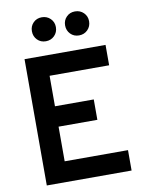

<svg xmlns="http://www.w3.org/2000/svg" viewBox="-97 -979 811 1048"><g transform="rotate(-10 308.0 -454.5)"><path d="M76 0V-700H525V-587H195V-418H410V-305H195V-113H546V0ZM208 -776Q179.5 -776 160.8 -795.2Q142 -814.5 142 -843Q142 -871 160.8 -890Q179.5 -909 208 -909Q236.5 -909 255.8 -890Q275 -871 275 -843Q275 -814.5 255.8 -795.2Q236.5 -776 208 -776ZM392 -776Q363.5 -776 344.8 -795.2Q326 -814.5 326 -843Q326 -871 344.8 -890Q363.5 -909 392 -909Q420.5 -909 439.8 -890Q459 -871 459 -843Q459 -814.5 439.8 -795.2Q420.5 -776 392 -776Z"/></g></svg>

Font: Overpass Mono Light
Style: Regular
Weight: 300
Monospace: yes
Designer: Delve Withrington, Dave Bailey
Foundry: Delve Fonts LLC
Version: Version 4.000